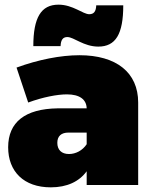

<svg xmlns="http://www.w3.org/2000/svg" viewBox="-20 -794 653 824"><path d="M269 -635C297 -635 339 -594 402 -594C476 -594 509 -647 509 -771H393C392 -745 383 -733 363 -733C336 -733 293 -774 231 -774C156 -774 123 -718 123 -596H240C241 -623 250 -635 269 -635ZM321 -557C240 -557 144 -538 51 -504L101 -354C163 -377 226 -389 267 -389C322 -389 351 -367 352 -329H227C88 -327 15 -270 15 -162C15 -58 82 10 198 10C268 10 320 -15 352 -59V0H573V-354C573 -483 479 -557 321 -557ZM276 -133C244 -133 226 -151 226 -181C226 -210 243 -225 274 -225H352V-175C334 -148 305 -133 276 -133Z"/></svg>

Font: Montserrat-Arabic Black
Style: Regular
Weight: 900
Designer: Mohamed Gaber
Foundry: Kief Type Foundry
Version: Version 5.008;PS 005.008;hotconv 1.0.88;makeotf.lib2.5.64775